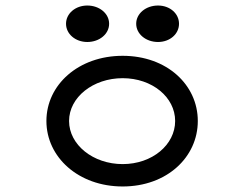

<svg xmlns="http://www.w3.org/2000/svg" viewBox="-20 -664 865 695"><path d="M552 -512C595 -512 628 -541 628 -578C628 -615 595 -644 552 -644C508 -644 473 -615 473 -578C473 -541 508 -512 552 -512ZM296 -512C340 -512 375 -541 375 -578C375 -615 340 -644 296 -644C253 -644 219 -615 219 -578C219 -541 253 -512 296 -512ZM424 -381C531 -381 614 -312 614 -226C614 -140 531 -70 424 -70C317 -70 230 -140 230 -226C230 -312 317 -381 424 -381ZM424 11C584 11 696 -95 696 -226C696 -357 584 -462 424 -462C264 -462 148 -357 148 -226C148 -95 264 11 424 11Z"/></svg>

Font: Charger Monospace
Style: Regular
Weight: 400
Designer: Jasper
Foundry: Cannot Into Space Fonts
Version: Version 0.980